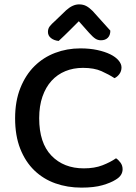

<svg xmlns="http://www.w3.org/2000/svg" viewBox="-20 -843 623 877"><path d="M535 -535Q535 -518 525.5 -505Q516 -492 503 -486Q477 -503 443.5 -518Q410 -533 359 -533Q315 -533 278.5 -518Q242 -503 215.5 -474Q189 -445 174 -402Q159 -359 159 -303Q159 -190 215 -132Q271 -74 363 -74Q412 -74 448 -88Q484 -102 510 -120Q521 -113 530.5 -100Q540 -87 540 -70Q540 -56 532.5 -44Q525 -32 508 -22Q486 -8 448 3Q410 14 352 14Q288 14 233 -5.5Q178 -25 137 -64.5Q96 -104 72.5 -163.5Q49 -223 49 -303Q49 -381 73 -441Q97 -501 137.5 -541Q178 -581 232 -601.5Q286 -622 347 -622Q390 -622 424.5 -614.5Q459 -607 483.5 -595Q508 -583 521.5 -567Q535 -551 535 -535ZM340 -746Q321 -727 297.5 -703.5Q274 -680 248 -656Q227 -658 213 -669Q199 -680 199 -697Q199 -712 207 -722.5Q215 -733 231 -747L282 -796Q312 -823 341 -823Q360 -823 374 -815.5Q388 -808 403 -793L484 -703Q484 -682 472.5 -670.5Q461 -659 441 -659Q427 -659 415.5 -666.5Q404 -674 387 -693Z"/></svg>

Font: Baloo Bhai 2 Medium
Style: Regular
Weight: 500
Designer: Supriya Tembe, Noopur Datye and Ek Type
Foundry: Ek Type
Version: Version 1.640;PS 1.000;hotconv 16.6.51;makeotf.lib2.5.65220;